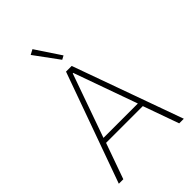

<svg xmlns="http://www.w3.org/2000/svg" viewBox="-270 -1042 1149 1149"><g transform="rotate(-45 305.0 -467.5)"><path d="M541 0 460 -227H149L68 0H30L281 -698H329L580 0ZM306 -662H302L159 -259H450ZM202 -918 234 -935 339 -777 315 -764Z"/></g></svg>

Font: IBM Plex Sans Arabic ExtLt
Style: Regular
Weight: 200
Designer: Mike Abbink, Paul van der Laan, Pieter van Rosmalen, Wael Morcos, Khajak Apelian
Foundry: Bold Monday
Version: Version 1.2